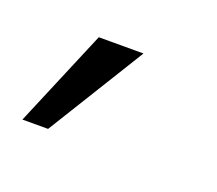

<svg xmlns="http://www.w3.org/2000/svg" viewBox="-91 -88 246 218"><g transform="rotate(20 32.0 21.0)"><path d="M-50.5 79.5H-19.5L53 -38H-1Z"/></g></svg>

Font: Anybody UltraCondensed Light
Style: Italic
Weight: 300
Width: 1
Italic angle: -10°
Version: Version 1.113;gftools[0.9.25]